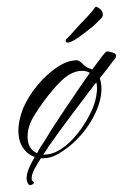

<svg xmlns="http://www.w3.org/2000/svg" viewBox="-20 -450 361 564"><path d="M179 -325Q173 -325 173 -330Q173 -335 178 -338Q186 -346 201.5 -363.5Q217 -381 227 -391Q233 -397 242.5 -407.5Q252 -418 258 -427Q261 -432 266 -429Q272 -426 277 -420.5Q282 -415 282 -407Q282 -400 277 -396Q267 -386 260 -379Q253 -372 237 -360Q220 -346 203.5 -335.5Q187 -325 180 -325ZM104 15Q102 15 100 15Q90 30 81.5 46Q73 62 73 74Q73 81 76.5 82.5Q80 84 80 86Q80 89 75.5 91.5Q71 94 70 94Q64 94 61 87Q58 80 58 75Q58 61 65 44.5Q72 28 82 11Q61 4 47.5 -16Q34 -36 34 -67Q34 -81 37.5 -97.5Q41 -114 48 -132Q63 -167 89.5 -199Q116 -231 147 -252Q178 -273 206 -273Q209 -273 213 -270.5Q217 -268 219 -266L224 -261Q231 -254 238 -251Q245 -248 251 -246Q267 -268 279 -283.5Q291 -299 294 -299Q299 -299 310 -296Q321 -293 321 -286Q321 -281 317 -277Q306 -262 295 -248Q284 -234 273 -220Q278 -206 278 -189Q278 -152 255.5 -108.5Q233 -65 195 -30Q176 -13 153 1Q130 15 104 15ZM61 -49Q61 -12 89 0Q94 -10 99.5 -18.5Q105 -27 109 -33Q121 -53 133 -72Q145 -91 158 -110Q161 -115 175 -135.5Q189 -156 207.5 -183.5Q226 -211 244 -236Q234 -242 221 -242Q202 -242 182 -230Q163 -219 134 -184.5Q105 -150 82 -113Q61 -80 61 -49ZM111 4Q135 4 160 -12.5Q185 -29 206.5 -56Q228 -83 243.5 -113Q259 -143 263 -170Q264 -175 264.5 -180.5Q265 -186 265 -190Q265 -200 263 -208Q258 -202 254 -197Q220 -152 186.5 -107.5Q153 -63 121 -17Q119 -13 115 -7.5Q111 -2 107 4Z"/></svg>

Font: The Nautigal
Style: Regular
Weight: 400
Designer: Robert E. Leuschke
Foundry: Robert E. Leuschke
Version: Version 1.100; ttfautohint (v1.8.3)